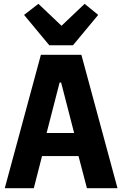

<svg xmlns="http://www.w3.org/2000/svg" viewBox="-20 -985 640 1005"><path d="M435 0 391 -168H200L157 0H5L194 -698H406L595 0ZM300 -553H292L224 -289H368ZM238 -748 106 -907 181 -965 302 -850 423 -965 494 -907 362 -748Z"/></svg>

Font: Lilex
Style: Regular
Weight: 400
Monospace: yes
Designer: Mike Abbink, Paul van der Laan, Pieter van Rosmalen, Mikhael Khrustik
Foundry: Mikhael Khrustik
Version: Version 2.510